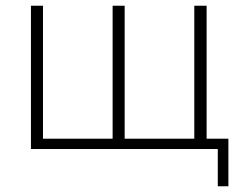

<svg xmlns="http://www.w3.org/2000/svg" viewBox="-20 -520 851 670"><path d="M740 130V0H88V-500H130V-36H373V-500H415V-36H658V-500H701V-36H777V130Z"/></svg>

Font: Mulish ExtraLight
Style: Regular
Weight: 200
Designer: Vernon Adams
Foundry: Vernon Adams
Version: Version 3.603